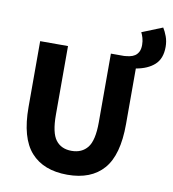

<svg xmlns="http://www.w3.org/2000/svg" viewBox="-91 -914 907 1005"><g transform="rotate(10 362.5 -411.0)"><path d="M334 12Q207 12 140 -63Q73 -138 73 -302V-652H221V-287Q221 -191 250 -153Q279 -115 334 -115Q389 -115 419 -153Q449 -191 449 -287V-652H519Q534 -653 549 -656Q564 -659 575.5 -666.5Q587 -674 594.5 -688Q602 -702 602 -725Q602 -745 597 -762Q592 -779 586 -790L695 -834Q706 -817 715.5 -791.5Q725 -766 725 -736Q725 -674 689.5 -641.5Q654 -609 591 -598V-302Q591 -138 525.5 -63Q460 12 334 12Z"/></g></svg>

Font: TT Toshiba Sans
Style: Bold
Weight: 700
Designer: Paul D. Hunt
Foundry: Toshiba Corporation
Version: Version 2.020;PS 2.000;hotconv 1.0.86;makeotf.lib2.5.63406